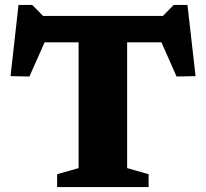

<svg xmlns="http://www.w3.org/2000/svg" viewBox="-20 -763 840 783"><path d="M300.5 -667.5H498.5V-77.5L586 -52.5V0H213V-52.5L300.5 -77.5ZM668.5 -590.5H127L182 -635.5L100 -451L23 -452.5L55.5 -743H111.5L173 -680L102 -698H693.5L627 -680L688.5 -743H744.5L777.5 -452.5L700 -451L618.5 -635.5Z"/></svg>

Font: Newsreader 9pt
Style: Bold
Weight: 700
Designer: Hugues Gentile
Foundry: Production Type
Version: Version 1.003